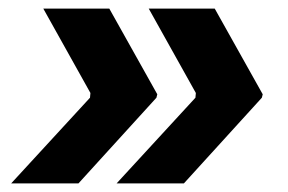

<svg xmlns="http://www.w3.org/2000/svg" viewBox="-20 -498 672 448"><path d="M481 -478H327L437 -281L436 -270L252 -70H409L591 -270L593 -278ZM235 -478H81L191 -281L190 -270L6 -70H163L345 -270L347 -278Z"/></svg>

Font: Fixel Display
Style: Bold Italic
Weight: 700
Italic angle: -10°
Designer: AlfaBravo + MacPaw
Foundry: Kyrylo Tkachov, Marchela Mozhyna, Serhii Makarenko, Maria Weinstein, Zakhar Kryvoshyya
Version: Version 1.210;Glyphs 3.2 (3217)